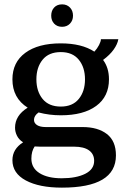

<svg xmlns="http://www.w3.org/2000/svg" viewBox="-20 -706 581 881"><path d="M215 -634Q215 -657 228.5 -671.5Q242 -686 265 -686Q287 -686 301 -671.5Q315 -657 315 -634Q315 -612 301 -597.5Q287 -583 265 -583Q242 -583 228.5 -597.5Q215 -612 215 -634ZM512 7Q512 155 264 155Q160 155 98.5 122Q37 89 37 29Q37 -22 86 -53Q67 -65 58 -83Q49 -101 49 -120Q49 -176 107 -212Q37 -256 37 -342Q37 -420 96 -463.5Q155 -507 259 -507Q355 -507 413 -469Q426 -483 434.5 -499.5Q443 -516 443 -526H523Q519 -503 501.5 -478.5Q484 -454 453 -431Q480 -395 480 -342Q480 -263 421.5 -220Q363 -177 259 -177Q206 -177 157 -190Q136 -175 136 -156Q136 -141 150 -132Q164 -123 190 -123H359Q429 -123 470.5 -91Q512 -59 512 7ZM147 -342Q147 -287 175.5 -252Q204 -217 259 -217Q313 -217 341.5 -252Q370 -287 370 -342Q370 -397 341.5 -432Q313 -467 259 -467Q204 -467 175.5 -432Q147 -397 147 -342ZM412 32Q412 1 388.5 -16Q365 -33 320 -33H164L139 -34Q124 -12 124 22Q124 65 161.5 88.5Q199 112 263 112Q330 112 371 91.5Q412 71 412 32Z"/></svg>

Font: Trirong Medium
Style: Regular
Weight: 500
Designer: Katatrad Team
Foundry: CadsonDemak
Version: Version 1.001